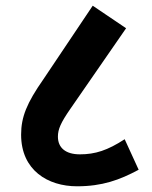

<svg xmlns="http://www.w3.org/2000/svg" viewBox="-20 -653 533 673"><path d="M250 0C338 0 399 -22 466 -58L417 -165C357 -126 314 -112 260 -112C210 -112 183 -135 183 -174C183 -200 193 -223 227 -272L422 -554L305 -633L132 -375C74 -292 54 -243 54 -181C54 -56 148 0 250 0Z"/></svg>

Font: Noto Sans Devanagari Condensed
Style: Bold
Weight: 700
Width: 3
Designer: Jelle Bosma - Monotype Design Team
Foundry: Monotype Imaging Inc.
Version: Version 2.004